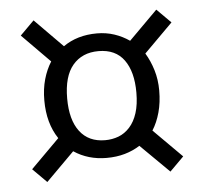

<svg xmlns="http://www.w3.org/2000/svg" viewBox="-41 -586 596 561"><g transform="rotate(-5 256.5 -305.5)"><path d="M76 -69 35 -110 119 -194Q88 -240 88 -307Q88 -341 96 -369Q104 -397 118 -419L36 -502L77 -543L159 -460Q200 -489 258 -489Q285 -489 309 -481Q333 -473 353 -459L437 -543L478 -502L394 -418Q408 -395 416.5 -367Q425 -339 425 -307Q425 -272 417 -243Q409 -214 395 -192L478 -109L437 -68L353 -151Q333 -138 308.5 -131Q284 -124 255 -124Q201 -124 159 -152ZM358 -307Q358 -368 333 -402.5Q308 -437 258 -437Q210 -437 182.5 -404.5Q155 -372 155 -307Q155 -244 181 -210Q207 -176 255 -176Q276 -176 294.5 -183Q313 -190 327.5 -206Q342 -222 350 -247Q358 -272 358 -307Z"/></g></svg>

Font: Ek Mukta
Style: Regular
Weight: 400
Designer: Girish Dalvi and Yashodeep Gholap
Foundry: Ek Type
Version: Version 2.538;PS 1.001;hotconv 16.6.51;makeotf.lib2.5.65220;